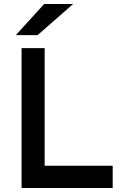

<svg xmlns="http://www.w3.org/2000/svg" viewBox="-20 -941 604 961"><path d="M88 0V-700H203.5V-111.5H544V0ZM59 -765 201 -921H346L168 -765Z"/></svg>

Font: Overpass SemiBold
Style: Regular
Weight: 600
Designer: Delve Withrington, Dave Bailey, Thomas Jockin
Foundry: Delve Fonts LLC
Version: Version 4.000